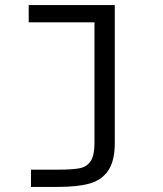

<svg xmlns="http://www.w3.org/2000/svg" viewBox="-20 -536 640 756"><path d="M432 -516V27Q432 97 406.5 135Q381 173 333.5 186.5Q286 200 207 200H102V132H208Q265 132 293.5 126.5Q322 121 337 98.5Q352 76 352 28V-448H93V-516Z"/></svg>

Font: iA Writer Duo V
Style: Regular
Weight: 400
Designer: Mike Abbink, Paul van der Laan, Pieter van Rosmalen, Oliver Reichenstein
Foundry: Information Architects Inc.
Version: Version 2.000